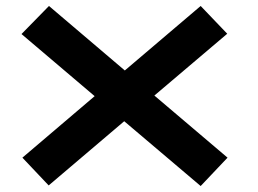

<svg xmlns="http://www.w3.org/2000/svg" viewBox="-20 -634 864 643"><path d="M652 -11 396 -228 143 -13 55 -106 297 -312 52 -520 144 -614 398 -398 652 -614 741 -521 497 -314 742 -106Z"/></svg>

Font: BioRhyme Expanded ExtraBold
Style: Regular
Weight: 800
Width: 7
Designer: Aoife Mooney
Foundry: Aoife Mooney Type
Version: Version 1.000